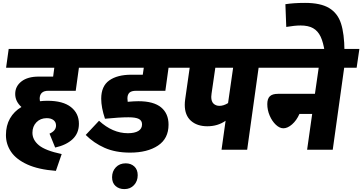

<svg xmlns="http://www.w3.org/2000/svg" viewBox="-20 -1034 2502 1326"><path d="M254 -352Q254 -345 256 -335Q282 -338 308 -338Q415 -338 470 -294.5Q525 -251 525 -179Q525 -114 481.5 -73Q438 -32 361 -15L322 -111Q367 -131 367 -167Q367 -191 349.5 -204.5Q332 -218 303 -218Q259 -218 231.5 -189.5Q204 -161 204 -117Q204 -68 248.5 -31Q293 6 406 30L366 146Q246 137 169 102Q92 67 56.5 14.5Q21 -38 21 -101Q21 -167 49 -216Q77 -265 128 -295Q85 -334 85 -385Q85 -438 128 -471.5Q171 -505 247 -505H347L355 -566H22L40 -696H658L640 -566H525L503 -407H313Q284 -407 269 -393Q254 -379 254 -352Z M860 -354Q860 -345 862 -331Q907 -335 936 -335Q1041 -335 1092.5 -292.5Q1144 -250 1144 -173Q1144 -77 1071 -28.5Q998 20 878 20Q777 20 702.5 -13Q628 -46 572 -102L664 -200Q758 -114 863 -114Q910 -114 935.5 -129.5Q961 -145 961 -175Q961 -201 939 -212.5Q917 -224 867 -224Q806 -224 705 -214Q679 -292 679 -352Q679 -439 734.5 -478.5Q790 -518 887 -518H966L973 -566H600L619 -696H1276L1257 -566H1144L1122 -407H920Q887 -407 873.5 -393.5Q860 -380 860 -354Z M754 190Q754 149 780 121.5Q806 94 848 94Q884 94 907.5 115.5Q931 137 931 176Q931 217 905.5 244.5Q880 272 839 272Q802 272 778 250.5Q754 229 754 190Z M1852 -566H1766L1687 0H1510L1538 -200Q1484 -162 1412 -162Q1341 -162 1298.5 -200Q1256 -238 1256 -310Q1256 -328 1259 -349L1290 -566H1216L1234 -696H1871ZM1555 -322 1590 -566H1467L1441 -387Q1439 -371 1439 -365Q1439 -333 1455 -318Q1471 -303 1496 -303Q1524 -303 1555 -322Z M2443 -566H2357L2278 0H2101L2136 -247H2048Q2028 -202 1997 -175Q1966 -148 1937 -148Q1911 -148 1885 -172.5Q1859 -197 1842.5 -235.5Q1826 -274 1826 -315Q1826 -352 1843.5 -369Q1861 -386 1900 -386H2155L2181 -566H1808L1826 -696H2462Z M2056 -858Q2016 -858 1957 -848L1951 -1005Q2009 -1014 2087 -1014Q2194 -1014 2253 -978.5Q2312 -943 2335 -872Q2358 -801 2359 -683L2223 -673Q2213 -742 2194 -781.5Q2175 -821 2142 -839.5Q2109 -858 2056 -858Z"/></svg>

Font: FiraGO Heavy
Style: Italic
Weight: 900
Italic angle: -8°
Designer: bBox Type GmbH
Foundry: bBox Type GmbH
Version: Version 1.001